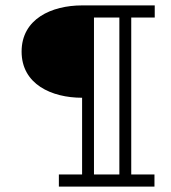

<svg xmlns="http://www.w3.org/2000/svg" viewBox="-20 -691 633 711"><path d="M198 0H552V-45H466V-626H553V-671H284C171 -671 60 -621 60 -500C60 -379 171 -329 284 -329V-45H198ZM328 -626H422V-45H328Z"/></svg>

Font: Stint Ultra Expanded
Style: Regular
Weight: 400
Width: 7
Designer: Astigmatic (AOETI)
Foundry: Astigmatic (AOETI)
Version: Version 1.000